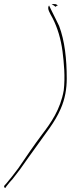

<svg xmlns="http://www.w3.org/2000/svg" viewBox="-42 -691 352 955"><path d="M-20 232C-23 236 -22 238 -19 240L-20 241C-19 245 -17 244 -16 244C-15 243 -13 241 -11 237L-3 227C3 220 9 211 21 199C30 187 44 169 58 151C83 116 114 71 140 36C182 -25 230 -80 260 -150C282 -200 290 -251 290 -300C290 -397 280 -488 252 -562C240 -588 227 -612 216 -635L202 -664C190 -649 206 -626 220 -600C244 -553 261 -497 269 -435C276 -378 283 -310 275 -241C258 -146 212 -81 167 -22C128 30 87 90 49 146C28 175 8 199 -10 221L-11 222ZM215 -671 235 -657C239 -662 243 -665 247 -663C244 -665 241 -668 236 -670C228 -671 222 -671 215 -671ZM251 -560Z"/></svg>

Font: Stray Cat
Style: HlCnObl
Weight: 100
Version: Version 1.0